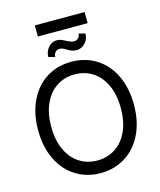

<svg xmlns="http://www.w3.org/2000/svg" viewBox="-143 -1099 1012 1211"><g transform="rotate(-15 363.5 -494.0)"><path d="M363.3 9.7Q272.4 9.7 201.5 -34.9Q130.5 -79.4 90.5 -161.6Q50.4 -243.8 50.4 -353.6Q50.4 -463.4 90.5 -545.9Q130.5 -628.5 201.5 -672.7Q272.4 -716.9 363.3 -716.9Q453.7 -716.9 524.9 -672.7Q596 -628.5 636 -545.9Q676.1 -463.4 676.1 -353.6Q676.1 -243.8 636 -161.6Q596 -79.4 524.9 -34.9Q453.7 9.7 363.3 9.7ZM363.3 -634.7Q298.3 -634.7 246.9 -601.9Q195.4 -569.1 165.7 -505.7Q136 -442.3 136 -353.6Q136 -264.8 165.7 -201.5Q195.4 -138.1 246.9 -105.3Q298.3 -72.5 363.3 -72.5Q428.2 -72.5 479.6 -105.3Q531.1 -138.1 560.8 -201.5Q590.5 -264.8 590.5 -353.6Q590.5 -442.3 560.8 -505.7Q531.1 -569.1 479.6 -601.9Q428.2 -634.7 363.3 -634.7ZM416.4 -779Q398.5 -779 385.4 -784Q372.2 -789 357.7 -798.3Q343.9 -806.6 333.9 -810.8Q323.9 -814.9 310.8 -814.9Q301.1 -814.9 292.5 -809Q283.8 -803.2 279 -793.2Q274.2 -783.1 274.2 -772.1L232 -783.1Q232 -805.9 242.4 -826.3Q252.8 -846.7 270.7 -859.1Q288.7 -871.5 310.8 -871.5Q325.3 -871.5 336.8 -867.2Q348.4 -862.9 365.3 -853.6Q381.2 -845.3 391.9 -841.2Q402.6 -837 415.7 -837Q431.6 -837 443 -848.4Q454.4 -859.8 454.4 -877.1L496.5 -866Q496.5 -842.5 486.2 -822.9Q475.8 -803.2 457.5 -791.1Q439.2 -779 416.4 -779ZM526.9 -925.4H201.7V-997.9H526.9Z"/></g></svg>

Font: Pretendard Variable
Style: Regular
Weight: 400
Designer: Base glyphs from Inter by Rasmus Andersson; Hangul glyphs from Noto Sans CJK(Source Han Sans) by Jang Soo-young and Kang
Foundry: Kil Hyung-jin
Version: Version 1.100;FEAKit 1.0